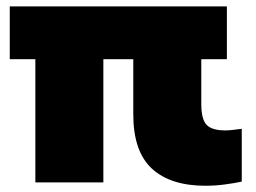

<svg xmlns="http://www.w3.org/2000/svg" viewBox="-20 -570 799 600"><path d="M90.5 0V-385H10.5V-550H689V-385H609V-245.5Q609 -197.5 625.5 -180Q642 -162.5 683.5 -162.5Q695 -162.5 707.5 -164Q720 -165.5 735.5 -167.5V-2.5Q713 2.5 682.2 6.5Q651.5 10.5 622.5 10.5Q512.5 10.5 454.5 -43.2Q396.5 -97 396.5 -212.5V-385H303V0Z"/></svg>

Font: Encode Sans Black
Style: Regular
Weight: 900
Designer: Multiple Designers
Foundry: Impallari Type
Version: Version 3.002; ttfautohint (v1.8.3) -l 8 -r 50 -G 200 -x 14 